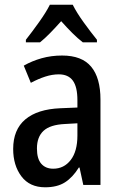

<svg xmlns="http://www.w3.org/2000/svg" viewBox="-20 -786 513 816"><path d="M244 -550Q328 -550 367.5 -502.5Q407 -455 407 -363V0H334L318 -74H315Q289 -32 256 -11Q223 10 172 10Q106 10 71 -36.5Q36 -83 36 -153Q36 -235 87.5 -278.5Q139 -322 237 -326L309 -329V-360Q309 -417 289.5 -443.5Q270 -470 230 -470Q202 -470 172.5 -460.5Q143 -451 111 -434L81 -507Q116 -527 157 -538.5Q198 -550 244 -550ZM256 -259Q193 -256 165 -230Q137 -204 137 -155Q137 -111 155.5 -90Q174 -69 206 -69Q252 -69 280.5 -106Q309 -143 309 -210V-262ZM289 -766Q306 -732 336 -690.5Q366 -649 392 -617V-606H332Q310 -623 287 -646Q264 -669 240 -696Q216 -669 193 -645.5Q170 -622 150 -606H90V-617Q116 -650 146 -692Q176 -734 192 -766Z"/></svg>

Font: Noto Sans Arabic UI Cn Md
Style: Regular
Weight: 500
Width: 3
Designer: Monotype Design Team, Nadine Chahine and Nizar Qandah
Foundry: Monotype Imaging Inc.
Version: Version 2.010; ttfautohint (v1.8.4.7-5d5b)